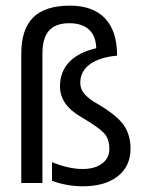

<svg xmlns="http://www.w3.org/2000/svg" viewBox="-20 -651 540 683"><path d="M55.7 -460Q55.7 -546.9 98.1 -588.9Q140.6 -630.9 228.5 -630.9Q310.5 -630.9 353.5 -585.9Q396.5 -541 396.5 -453.1Q334 -447.3 299.8 -422.4Q265.6 -397.5 265.6 -356.4Q265.6 -336.9 276.9 -321.3Q288.1 -305.7 315.4 -288.1L338.9 -274.4Q400.4 -236.3 422.4 -202.6Q444.3 -168.9 444.3 -122.1Q444.3 -59.6 398.9 -23.9Q353.5 11.7 274.4 11.7Q247.1 11.7 219.2 6.8Q191.4 2 165 -7.8V-74.2Q196.3 -61.5 223.1 -55.7Q250 -49.8 273.4 -49.8Q317.4 -49.8 343.3 -69.3Q369.1 -88.9 369.1 -121.1Q369.1 -150.4 356.4 -169.4Q343.8 -188.5 294.9 -218.8L267.6 -235.4Q229.5 -257.8 211.4 -284.7Q193.4 -311.5 193.4 -343.8Q193.4 -395.5 226.1 -430.2Q258.8 -464.8 322.3 -479.5Q321.3 -522.5 296.9 -545.4Q272.5 -568.4 226.6 -568.4Q177.7 -568.4 154.3 -542Q130.9 -515.6 130.9 -459V0H55.7Z"/></svg>

Font: BabelStone Xiangqi
Style: Regular
Weight: 400
Designer: Andrew West
Foundry: BabelStone
Version: Version 11.000 June 09, 2018